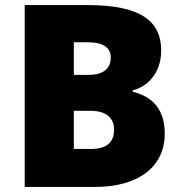

<svg xmlns="http://www.w3.org/2000/svg" viewBox="-20 -734 714 754"><path d="M326 -714H77V0H355C523 0 627 -79 627 -209C627 -323 559 -359 501 -374V-379C554 -392 613 -442 613 -536C613 -651 532 -714 326 -714ZM328 -440H270V-568H324C386 -568 415 -547 415 -508C415 -470 392 -440 328 -440ZM270 -299H334C406 -299 428 -263 428 -225C428 -181 405 -149 338 -149H270Z"/></svg>

Font: Noto Sans Bengali Black
Style: Regular
Weight: 900
Designer: Jelle Bosma - Monotype Design Team
Foundry: Monotype Imaging Inc.
Version: Version 2.003